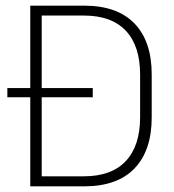

<svg xmlns="http://www.w3.org/2000/svg" viewBox="-20 -659 616 679"><path d="M6 -315V-347.5H308V-315ZM112.5 0V-35.5H276.5Q374.5 -35.5 425 -89.5Q475.5 -143.5 475.5 -244.5V-395Q475.5 -496.5 425 -550.2Q374.5 -604 276.5 -604H111.5V-639H277.5Q394.5 -639 455.5 -576Q516.5 -513 516.5 -395.5V-244Q516.5 -126.5 455.5 -63.2Q394.5 0 277.5 0ZM87 0V-639H127.5V0Z"/></svg>

Font: Anek Tamil Medium ExtraLight
Style: Regular
Weight: 250
Version: Version 1.003